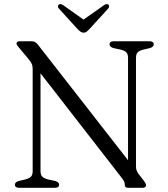

<svg xmlns="http://www.w3.org/2000/svg" viewBox="-20 -897 802 917"><path d="M262.5 -15Q262.5 -8 257.5 -4Q252.5 0 242 0H71.5Q61.5 0 56.2 -4Q51 -8 51 -15Q51 -26.5 69 -32.5L101 -40Q120 -45 128 -53.5Q136 -62 136 -79.5V-567.5Q136 -583 131.2 -593Q126.5 -603 114.5 -617L69.5 -671Q64 -677.5 61.5 -681.5Q59 -685.5 59 -689.5Q59 -694.5 62.8 -697.2Q66.5 -700 74 -700H129.5Q140 -700 147 -696.5Q154 -693 162 -682.5L608.5 -110L591.5 -82.5V-620.5Q591.5 -638 583.5 -646.8Q575.5 -655.5 556 -660L521 -667.5Q503 -673.5 503 -685Q503 -692 508 -696Q513 -700 523.5 -700H694Q704 -700 709.2 -696Q714.5 -692 714.5 -685Q714.5 -673.5 696.5 -667.5L664.5 -660Q645.5 -655.5 637.5 -647Q629.5 -638.5 629.5 -620.5V-102Q629.5 -90.5 632.5 -83Q635.5 -75.5 640.5 -68L667.5 -33Q672.5 -26 675 -21.2Q677.5 -16.5 677.5 -12.5Q677.5 -7 673.5 -3.5Q669.5 0 660.5 0H592Q576 0 576 -14Q576 -23.5 572.8 -30.5Q569.5 -37.5 558 -52L150.5 -576.5L173.5 -595V-79.5Q173.5 -62 181.8 -53.5Q190 -45 209.5 -40L244.5 -32.5Q262.5 -26.5 262.5 -15ZM389.5 -796 281.5 -872.5Q268 -881 260.5 -875Q257 -872.5 256.5 -867.2Q256 -862 261.5 -856L350.5 -758Q358.5 -750 364.8 -745.5Q371 -741 379.5 -741Q388 -741 394 -745.8Q400 -750.5 407 -758L496.5 -856Q501.5 -862 501.2 -867.2Q501 -872.5 498 -875Q490 -881 477 -872.5L368.5 -796Z"/></svg>

Font: Fraunces 48pt Soft Wonky Light
Style: Regular
Weight: 300
Version: Version 1.000;[b76b70a41]